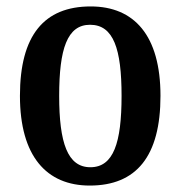

<svg xmlns="http://www.w3.org/2000/svg" viewBox="-20 -567 562 597"><path d="M259 10C404 10 479 -81 479 -269C479 -457 397 -547 262 -547C117 -547 42 -457 42 -269C42 -81 125 10 259 10ZM261 -47C190 -47 164 -123 164 -269C164 -415 189 -490 260 -490C333 -490 358 -415 358 -269C358 -123 333 -47 261 -47Z"/></svg>

Font: Noto Serif Tamil Condensed SemiBold
Style: Regular
Weight: 600
Width: 3
Designer: Indian Type Foundry, Tom Grace, and the Monotype Design Team
Foundry: Monotype Imaging Inc.
Version: Version 2.004